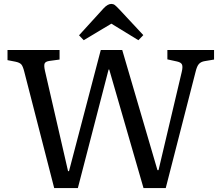

<svg xmlns="http://www.w3.org/2000/svg" viewBox="-20 -954 1124 974"><path d="M404.8 -750 380.9 -774.9 505.9 -912.1Q526.4 -934.1 544.9 -934.1Q554.7 -934.1 562.3 -928.5Q569.8 -922.9 585.9 -905.8L707 -775.9L682.1 -750L544.9 -834ZM254.9 0 103 -590.8Q96.2 -618.2 87.9 -627.4Q79.6 -636.7 58.1 -641.1L18.1 -648.9V-700.2H282.2V-651.9L231 -645Q210.9 -642.1 206.5 -632.1Q202.1 -622.1 208 -595.2L325.2 -85.9H330.1L491.2 -700.2H600.1L778.8 -90.8H784.2L901.9 -588.9Q908.2 -615.2 903.3 -626.5Q898.4 -637.7 877.9 -642.1L829.1 -652.8V-700.2H1065.9V-651.9L1019 -644Q1000 -641.1 989.5 -629.9Q979 -618.7 972.2 -589.8L820.8 0H708L534.2 -601.1H530.8L375 0Z"/></svg>

Font: Literata Book
Style: Regular
Weight: 400
Designer: Latin by Veronika Burian and Jose Scaglione. Greek by Irene Vlachou. Cyrillic by Vera Evstafieva
Foundry: TypeTogether
Version: Version 2.003;PS 002.003;hotconv 1.0.88;makeotf.lib2.5.64775